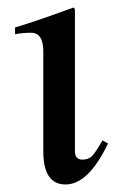

<svg xmlns="http://www.w3.org/2000/svg" viewBox="-20 -480 315 510"><path d="M252 -107 267 -99Q215 10 154 10Q95 10 95 -78V-344Q95 -393 62 -393Q39 -393 20 -389V-407Q83 -426 175 -460L179 -456V-79Q179 -56 199 -56Q215 -56 224.5 -65.5Q234 -75 252 -107Z"/></svg>

Font: STIX Math
Style: Regular
Weight: 400
Designer: MicroPress Inc., with final additions and corrections provided by Coen Hoffman, Elsevier (retired)
Version: Version 1.1.1